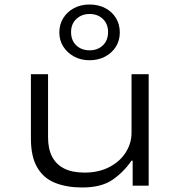

<svg xmlns="http://www.w3.org/2000/svg" viewBox="-20 -823 798 851"><path d="M344 8Q277 8 225.5 -12Q174 -32 145.5 -80Q117 -128 117 -209V-494H193V-214Q193 -163 211 -128.5Q229 -94 264.5 -76Q300 -58 355 -58Q418 -58 465.5 -83Q513 -108 538 -148.5Q563 -189 563 -234V-494H639V0H568V-111H563Q528 -60 478.5 -26Q429 8 344 8ZM377 -556Q338 -556 308 -572.5Q278 -589 260.5 -616.5Q243 -644 243 -679Q243 -715 260.5 -743Q278 -771 308 -787Q338 -803 377 -803Q416 -803 446.5 -787Q477 -771 494 -743Q511 -715 511 -679Q511 -644 494 -616.5Q477 -589 446.5 -572.5Q416 -556 377 -556ZM377 -600Q413 -600 436 -622Q459 -644 459 -681Q459 -717 436 -739Q413 -761 377 -761Q342 -761 318.5 -739Q295 -717 295 -681Q295 -644 318 -622Q341 -600 377 -600Z"/></svg>

Font: Nunito Sans 7pt Expanded Light
Style: Regular
Weight: 300
Width: 7
Designer: Vernon Adams
Foundry: Vernon Adams
Version: Version 3.101;gftools[0.9.27]